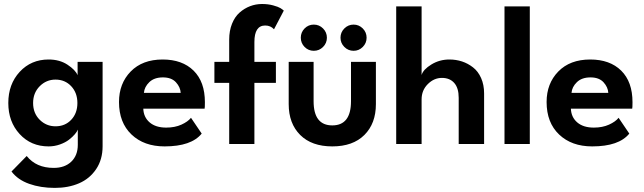

<svg xmlns="http://www.w3.org/2000/svg" viewBox="-20 -720 3222 960"><path d="M254 219.5Q183 219.5 126 199.2Q69 179 37.5 137.5L113.5 60Q161 119.5 248.5 119.5Q304 119.5 336.5 88.2Q369 57 369 4V-72Q365.5 -62 354.2 -48.8Q343 -35.5 325 -21.5Q307 -7.5 279.8 2.2Q252.5 12 223 12Q135 12 78.2 -49.8Q21.5 -111.5 21.5 -205Q21.5 -299 78.5 -360.8Q135.5 -422.5 223 -422.5Q278 -422.5 317.5 -396.5Q357 -370.5 368 -344V-410.5H493V11.5Q493 77.5 460.8 125.5Q428.5 173.5 375.2 196.5Q322 219.5 254 219.5ZM145.5 -205Q145.5 -154 178.5 -121.2Q211.5 -88.5 257.5 -88.5Q305.5 -88.5 336.2 -121.2Q367 -154 367 -205Q367 -256 336 -289Q305 -322 257.5 -322Q211.5 -322 178.5 -288.8Q145.5 -255.5 145.5 -205Z M696.5 -176.5Q698 -134 728.2 -108Q758.5 -82 811 -82Q854.5 -82 887 -96.8Q919.5 -111.5 935 -131L988.5 -52Q936.5 12 803 12Q700 12 637.5 -47.5Q575 -107 575 -210Q575 -302.5 633.5 -362.5Q692 -422.5 793 -422.5Q891.5 -422.5 948 -366.8Q1004.5 -311 1004.5 -209Q1004.5 -181.5 1003 -176.5ZM883.5 -255.5Q882 -284 859.8 -308.5Q837.5 -333 794.5 -333Q751 -333 726.5 -309.2Q702 -285.5 699.5 -255.5Z M1052 -410.5H1126V-522Q1126 -566 1140 -601Q1154 -636 1177.8 -657Q1201.5 -678 1230.2 -689Q1259 -700 1290.5 -700Q1320.5 -700 1346 -693Q1371.5 -686 1382 -679.5Q1392.5 -673 1399 -667L1350 -573.5Q1333 -592.5 1306 -592.5Q1252 -592.5 1252 -510V-410.5H1359.5V-305.5H1252V0H1126V-305.5H1052Z M1503 -577.8Q1522 -597 1549 -597Q1576 -597 1595.2 -577.8Q1614.5 -558.5 1614.5 -531.5Q1614.5 -504.5 1595.2 -485.2Q1576 -466 1549 -466Q1522 -466 1503 -485.2Q1484 -504.5 1484 -531.5Q1484 -558.5 1503 -577.8ZM1748 -597Q1774.5 -597 1793.8 -577.8Q1813 -558.5 1813 -531.5Q1813 -504.5 1793.8 -485.2Q1774.5 -466 1748 -466Q1721 -466 1701.8 -485.2Q1682.5 -504.5 1682.5 -531.5Q1682.5 -558.5 1701.8 -577.8Q1721 -597 1748 -597ZM1548 -214Q1548 -93 1641.5 -93Q1735 -93 1735 -214V-410.5H1859.5V-199.5Q1859.5 -102.5 1802 -45.2Q1744.5 12 1641.5 12Q1538.5 12 1481 -45.2Q1423.5 -102.5 1423.5 -199.5V-410.5H1548Z M2227 -422.5Q2260 -422.5 2289.8 -412.8Q2319.5 -403 2345 -383.2Q2370.5 -363.5 2385.5 -329.8Q2400.5 -296 2400.5 -252.5V0H2273.5V-231Q2273.5 -280 2251.2 -305.2Q2229 -330.5 2189.5 -330.5Q2150 -330.5 2119 -299.5Q2088 -268.5 2088 -223V0H1961V-688H2088V-345Q2096 -372.5 2136.8 -397.5Q2177.5 -422.5 2227 -422.5Z M2629 0H2502.5V-688H2629Z M2834.5 -176.5Q2836 -134 2866.2 -108Q2896.5 -82 2949 -82Q2992.5 -82 3025 -96.8Q3057.5 -111.5 3073 -131L3126.5 -52Q3074.5 12 2941 12Q2838 12 2775.5 -47.5Q2713 -107 2713 -210Q2713 -302.5 2771.5 -362.5Q2830 -422.5 2931 -422.5Q3029.5 -422.5 3086 -366.8Q3142.5 -311 3142.5 -209Q3142.5 -181.5 3141 -176.5ZM3021.5 -255.5Q3020 -284 2997.8 -308.5Q2975.5 -333 2932.5 -333Q2889 -333 2864.5 -309.2Q2840 -285.5 2837.5 -255.5Z"/></svg>

Font: League Spartan SemiBold
Style: Regular
Weight: 600
Foundry: The League of Moveable Type
Version: Version 2.002